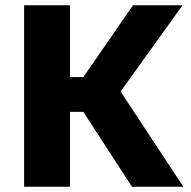

<svg xmlns="http://www.w3.org/2000/svg" viewBox="-20 -708 724 728"><path d="M71.4 0V-688H245.4V-415.7H296.1L484.2 -688H672.1L437.3 -361L675.1 0H480.1L296.1 -283.8H245.4V0Z"/></svg>

Font: Saira Thin
Style: Regular
Weight: 100
Designer: Hector Gatti with collaboration of the Omnibus-Type team
Foundry: Omnibus-Type
Version: Version 1.101